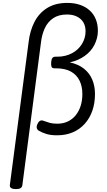

<svg xmlns="http://www.w3.org/2000/svg" viewBox="-20 -914 740 1324"><path d="M89 390Q70 390 58 383.5Q46 377 48 361L177 -621Q186 -701 217.5 -762.5Q249 -824 305.5 -859Q362 -894 444 -894Q493 -894 532 -880.5Q571 -867 598.5 -842Q626 -817 640.5 -781.5Q655 -746 655 -700Q655 -675 648.5 -650.5Q642 -626 630.5 -603.5Q619 -581 602 -562Q585 -543 563 -527.5Q541 -512 515.5 -501Q490 -490 461 -484Q521 -471 559.5 -440Q598 -409 616.5 -364.5Q635 -320 635 -266Q635 -203 617 -151Q599 -99 564.5 -60.5Q530 -22 482 -1.5Q434 19 373 19Q328 19 297.5 9Q267 -1 247 -13Q236 -20 233.5 -32Q231 -44 239 -60Q247 -77 257.5 -81.5Q268 -86 280 -81Q301 -73 322.5 -67Q344 -61 375 -61Q415 -61 447 -76Q479 -91 501.5 -118.5Q524 -146 536 -183.5Q548 -221 548 -266Q548 -318 528.5 -358Q509 -398 469 -420.5Q429 -443 363 -443H355Q339 -443 335 -455Q331 -467 333 -487Q335 -506 341.5 -514.5Q348 -523 363 -523H376Q405 -523 430.5 -529.5Q456 -536 477.5 -547.5Q499 -559 516 -575Q533 -591 545 -610.5Q557 -630 563.5 -652Q570 -674 570 -698Q570 -734 555 -759.5Q540 -785 511 -799.5Q482 -814 442 -814Q384 -814 346 -788Q308 -762 288 -717.5Q268 -673 262 -617L134 364Q132 377 121.5 383.5Q111 390 89 390Z"/></svg>

Font: Playwrite GB J
Style: Italic
Weight: 400
Italic angle: -7.01216°
Designer: Veronika Burian, José Scaglione
Foundry: TypeTogether
Version: Version 1.002